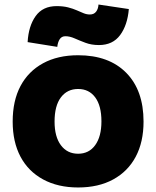

<svg xmlns="http://www.w3.org/2000/svg" viewBox="-20 -816 690 848"><path d="M325 12Q236 12 170.5 -23.5Q105 -59 70.5 -124Q36 -189 36 -279Q36 -371 70.5 -436Q105 -501 170 -536.5Q235 -572 325 -572Q461 -572 537.5 -494.5Q614 -417 614 -279Q614 -189 579.5 -124Q545 -59 480 -23.5Q415 12 325 12ZM325 -137Q373 -137 400.5 -175Q428 -213 428 -280Q428 -349 400.5 -386Q373 -423 325 -423Q277 -423 249 -386Q221 -349 221 -279Q221 -212 249 -174.5Q277 -137 325 -137ZM233 -609 102 -630Q106 -701 137.5 -745Q169 -789 230 -789Q259 -789 280.5 -783.5Q302 -778 319 -770.5Q336 -763 349.5 -757.5Q363 -752 377 -752Q395 -752 404.5 -764.5Q414 -777 415 -796L549 -776Q543 -705 510.5 -661Q478 -617 417 -617Q384 -617 357.5 -627Q331 -637 309.5 -646.5Q288 -656 269 -656Q252 -656 243.5 -642.5Q235 -629 233 -609Z"/></svg>

Font: Azeret Mono ExtraBold
Style: Regular
Weight: 800
Designer: Martin Vácha
Foundry: Displaay
Version: Version 1.002